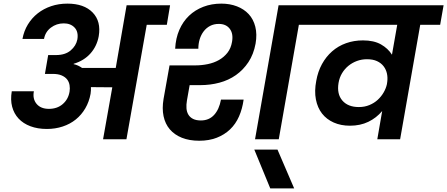

<svg xmlns="http://www.w3.org/2000/svg" viewBox="-20 -769 2469 1060"><path d="M289 -465Q340 -465 370 -490.5Q400 -516 407 -551Q414 -593 392 -616.5Q370 -640 332 -640Q292 -640 261 -616.5Q230 -593 223 -554H104Q112 -598 134 -634Q156 -670 188.5 -695.5Q221 -721 262.5 -735Q304 -749 352 -749Q444 -749 491.5 -700Q539 -651 525 -569Q515 -514 479.5 -474Q444 -434 387 -417L386 -415Q400 -412 411.5 -406.5Q423 -401 433 -394H619L679 -740H919L901 -632H790L678 0H549L600 -287L482 -288Q483 -271 480 -251Q472 -207 451 -171Q430 -135 398.5 -109.5Q367 -84 326 -70.5Q285 -57 239 -57Q188 -57 148 -72Q108 -87 82.5 -114.5Q57 -142 47 -180Q37 -218 45 -265H167Q159 -223 182 -195.5Q205 -168 250 -168Q296 -168 326.5 -194.5Q357 -221 364 -263Q367 -281 364 -299Q361 -317 350.5 -330.5Q340 -344 320.5 -352.5Q301 -361 271 -361H228L246 -465H289Z M1080 8Q1025 8 984 -8.5Q943 -25 917.5 -55Q892 -85 883 -127.5Q874 -170 883 -223L916 -408H1058Q1093 -408 1127 -415Q1161 -422 1188.5 -437.5Q1216 -453 1235.5 -477.5Q1255 -502 1261 -538Q1269 -583 1248.5 -610Q1228 -637 1188 -637Q1161 -637 1140 -626Q1119 -615 1104.5 -596Q1090 -577 1082.5 -552.5Q1075 -528 1075 -500H947Q950 -558 970 -604Q990 -650 1023.5 -682Q1057 -714 1102.5 -731.5Q1148 -749 1202 -749Q1249 -749 1288 -734Q1327 -719 1353 -691Q1379 -663 1389.5 -621.5Q1400 -580 1391 -528Q1380 -469 1351.5 -426Q1323 -383 1282.5 -354.5Q1242 -326 1191.5 -312.5Q1141 -299 1086 -299H1027L1012 -214Q1008 -191 1009.5 -171Q1011 -151 1020 -136Q1029 -121 1046 -112.5Q1063 -104 1089 -104Q1134 -104 1162 -134.5Q1190 -165 1200 -219H1325Q1318 -168 1299.5 -126Q1281 -84 1250 -54.5Q1219 -25 1176.5 -8.5Q1134 8 1080 8ZM1518 -740H1760L1740 -632H1630L1519 0H1388Z M1384 57H1512L1604 271H1472Z M1961 -178Q1993 -178 2019.5 -189Q2046 -200 2065.5 -218Q2085 -236 2098 -258.5Q2111 -281 2116 -304L2118 -318Q2121 -342 2116 -364Q2111 -386 2097.5 -403.5Q2084 -421 2061.5 -431.5Q2039 -442 2006 -442Q1977 -442 1951 -432.5Q1925 -423 1904 -406Q1883 -389 1868.5 -365Q1854 -341 1849 -311Q1839 -250 1870 -214Q1901 -178 1961 -178ZM2300 -632 2189 0H2063L2090 -156Q2058 -118 2013.5 -96.5Q1969 -75 1912 -75Q1862 -75 1822.5 -92.5Q1783 -110 1758 -142Q1733 -174 1724 -220Q1715 -266 1726 -323Q1735 -374 1757.5 -415Q1780 -456 1813.5 -485.5Q1847 -515 1890.5 -530.5Q1934 -546 1984 -546Q2044 -546 2083 -524Q2122 -502 2144 -467L2173 -632H1700L1718 -740H2429L2410 -632Z"/></svg>

Font: SVN-Poppins SemiBold
Style: Italic
Weight: 600
Italic angle: -10°
Designer: Ninad Kale (Devanagari), Jonny Pinhorn (Latin)
Foundry: Indian Type Foundry
Version: Version 3.002 2017; ttfautohint (v1.8.3)